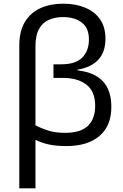

<svg xmlns="http://www.w3.org/2000/svg" viewBox="-20 -785 671 1045"><path d="M324 -765Q391 -765 443 -743.5Q495 -722 524.5 -680Q554 -638 554 -574Q554 -502 515 -460Q476 -418 402 -406V-402Q493 -392 539.5 -343Q586 -294 586 -203Q586 -100 521.5 -45Q457 10 342 10Q284 10 244.5 1Q205 -8 173 -24V240H85V-535Q85 -616 116 -666.5Q147 -717 201 -741Q255 -765 324 -765ZM322 -692Q282 -692 248 -678Q214 -664 193.5 -629Q173 -594 173 -531V-103Q208 -85 245.5 -73.5Q283 -62 334 -62Q420 -62 459 -100.5Q498 -139 498 -209Q498 -288 450 -324.5Q402 -361 324 -361H271V-435H314Q392 -435 428 -472Q464 -509 464 -570Q464 -632 425.5 -662Q387 -692 322 -692Z"/></svg>

Font: TSCustom
Style: Regular
Weight: 400
Designer: Monotype Design Team
Foundry: Monotype Imaging Inc.
Version: Version 2.004; ttfautohint (v1.8.3) -l 8 -r 50 -G 200 -x 14 